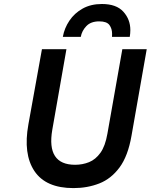

<svg xmlns="http://www.w3.org/2000/svg" viewBox="-20 -952 772 984"><path d="M356.5 12Q215 12 156.5 -75.2Q98 -162.5 125.5 -314.5L195 -700H320.5L248 -287Q217 -107.5 365 -107.5Q403 -107.5 436.5 -121Q470 -134.5 494.8 -169Q519.5 -203.5 530.5 -267L607 -700H732L654 -256.5Q636 -152.5 592.8 -94Q549.5 -35.5 488.8 -11.8Q428 12 356.5 12ZM302 -763Q310 -808 335.8 -846.2Q361.5 -884.5 403.5 -908Q445.5 -931.5 502.5 -931.5Q576.5 -931.5 612.2 -892Q648 -852.5 648 -798Q648 -781 645 -763H554Q554.5 -772.5 554.5 -778.5Q554.5 -805 540.8 -823.8Q527 -842.5 488.5 -842.5Q445.5 -842.5 422.5 -818.2Q399.5 -794 394 -763Z"/></svg>

Font: Overpass
Style: Bold Italic
Weight: 700
Italic angle: -10°
Designer: Delve Withrington, Dave Bailey, Thomas Jockin
Foundry: Delve Fonts LLC
Version: Version 4.000; ttfautohint (v1.8.3)